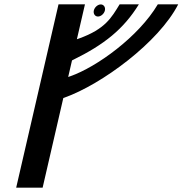

<svg xmlns="http://www.w3.org/2000/svg" viewBox="-20 -880 841 885"><path d="M271.8 -428.1 276.9 -429.9C449.2 -491.3 712.2 -685.1 801.4 -860H707.4C618.4 -709.7 424.7 -570.8 304.7 -528.8L294.3 -525.2L311.9 -601.5L316.2 -603.7C460.1 -674.3 549.1 -745.2 620.1 -860H531.4C493.8 -798.6 465.1 -746.1 344.9 -702.8L334.4 -699.1L371.6 -860H249.7L54.6 -15H176.5ZM431.6 -803.8C445 -803.8 460 -816.4 463.5 -831.7C467 -847 457.9 -859.6 444.5 -859.6C431 -859.6 416.1 -847 412.5 -831.7C409 -816.4 418.1 -803.8 431.6 -803.8Z"/></svg>

Font: Stormning
Style: LightObl
Weight: 400
Designer: Robert Jablonski, Mew Too
Foundry: Cannot Into Space Fonts
Version: Version 0.90